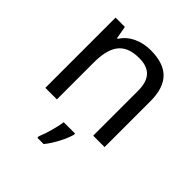

<svg xmlns="http://www.w3.org/2000/svg" viewBox="-209 -680 1036 1036"><g transform="rotate(45 309.0 -162.5)"><path d="M343 -546C275 -546 209 -519 174 -463H169L156 -536H85V0H173V-278C173 -403 211 -472 330 -472C412 -472 450 -429 450 -343V0H537V-349C537 -487 471 -546 343 -546ZM373 70V61H286C281 104 260 176 245 209V221H293C329 178 364 106 373 70Z"/></g></svg>

Font: Noto Sans Syriac Western
Style: Regular
Weight: 400
Designer: Patrick Giasson and the Monotype Design Team
Foundry: Monotype Imaging Inc.
Version: Version 3.000